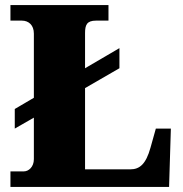

<svg xmlns="http://www.w3.org/2000/svg" viewBox="-20 -734 717 754"><path d="M644 0 651 -229H592L571 -154C553 -89 528 -69 492 -69H314V-388L449 -466V-545L314 -466V-604C314 -636 321 -653 357 -653H406V-714H21V-653H66C92 -653 113 -636 113 -602V-350L38 -306V-229L113 -272V-109C113 -78 92 -61 74 -61H21V0Z"/></svg>

Font: UArctic Serif Black
Style: Regular
Weight: 900
Designer: Customization by Puisto advertising & original work Monotype Design Team
Foundry: Monotype Imaging Inc.
Version: Version 2.004